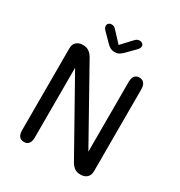

<svg xmlns="http://www.w3.org/2000/svg" viewBox="-188 -928 994 1063"><g transform="rotate(30 309.5 -396.5)"><path d="M120 6.5Q79.3 6.5 79.3 -46.2V-568.3Q79.3 -594.7 94.7 -608.5Q110 -622.3 135.5 -622.3H137.7Q160 -622.3 175.9 -610.8Q191.8 -599.3 203.3 -578L456.5 -125.3V-569.8Q456.5 -622.3 497.2 -622.3Q516.3 -622.3 527 -609.2Q537.7 -596.2 537.7 -569.8V-47.7Q537.7 -21.8 522.6 -7.7Q507.5 6.5 481.8 6.5H479.2Q456.7 6.5 441.5 -5.1Q426.3 -16.7 414.8 -37.8L160.5 -491.3V-46.2Q160.5 6.5 120 6.5ZM409.5 -753.7 362.7 -706Q348.3 -690.5 335.8 -683Q323.3 -675.5 305.7 -675.5Q288.5 -675.5 275.9 -683.1Q263.3 -690.7 249.2 -706L202.3 -753.7Q191.3 -764.8 191.3 -777.2Q191.3 -787.3 198.4 -793.8Q205.5 -800.3 217.2 -800.3Q228.2 -800.3 235.4 -794.9Q242.7 -789.5 251.5 -779.3L306 -720.8L360.3 -779Q369 -788.8 376.5 -794.6Q384 -800.3 394.7 -800.3Q406.7 -800.3 414.1 -794Q421.5 -787.7 421.5 -777.8Q421.5 -766.2 409.5 -753.7Z"/></g></svg>

Font: Sono ExtraLight
Style: Regular
Weight: 200
Designer: Tyler Finck
Foundry: Tyler Finck
Version: Version 2.112